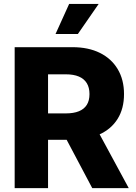

<svg xmlns="http://www.w3.org/2000/svg" viewBox="-20 -971 702 991"><path d="M55.7 0V-727.5H354Q436 -727.5 495.6 -698Q555.2 -668.5 587.6 -614Q620.1 -559.6 620.1 -485.4Q620.1 -410.6 587.2 -357.7Q554.2 -304.7 493.2 -277.1Q432.1 -249.5 348.1 -249.5H159.2V-385.7H319.8Q359.9 -385.7 387 -396.7Q414.1 -407.7 428 -429.7Q441.9 -451.7 441.9 -485.4Q441.9 -519 428 -541.7Q414.1 -564.5 387 -575.9Q359.9 -587.4 319.8 -587.4H228V0ZM456.1 0 280.3 -332H464.8L644.5 0ZM266.6 -795.4 336.9 -950.7H489.3L381.8 -795.4Z"/></svg>

Font: Inter 16pt ExtraBold
Style: Regular
Weight: 800
Version: Version 4.001;git-66647c0bb